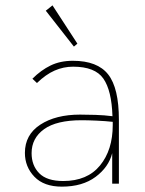

<svg xmlns="http://www.w3.org/2000/svg" viewBox="-20 -686 540 717"><path d="M211 11Q144 11 108.5 -26Q73 -63 73 -115Q73 -183 130.5 -220.5Q188 -258 279 -258Q302 -258 336 -257Q370 -256 400 -252Q397 -348 366 -392.5Q335 -437 253 -437Q217 -437 184 -422.5Q151 -408 118 -376L101 -392Q133 -424 169 -441.5Q205 -459 252 -459Q344 -459 384 -408Q424 -357 424 -239V0H399V-114Q386 -62 337 -25.5Q288 11 211 11ZM98 -114Q98 -68 126.5 -39Q155 -10 216 -10Q306 -10 353.5 -68Q401 -126 401 -219Q401 -225 401 -231Q374 -234 340.5 -235.5Q307 -237 285 -237Q191 -237 144.5 -203.5Q98 -170 98 -114ZM256 -512 151 -646 176 -666 269 -523Z"/></svg>

Font: Inconsolata ExtraLight
Style: Regular
Weight: 200
Monospace: yes
Designer: Raph Levien, Cyreal, Brenton Simpson
Foundry: Raph Levien, Cyreal, Google
Version: Version 3.001; ttfautohint (v1.8.2.53-6de2)